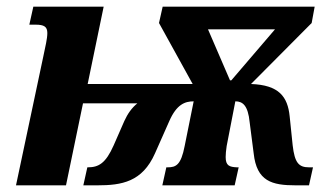

<svg xmlns="http://www.w3.org/2000/svg" viewBox="-20 -556 1005 576"><path d="M28 0H178L229 -246H392C375 -232 363 -215 353 -193L321 -120C297 -66 276 -54 243 -54H242L230 0H272C345 0 407 -10 445 -96L488 -193C510 -243 535 -252 561 -252L534 -118C523 -61 508 -54 483 -54H479L467 0H684L696 -54H691C668 -55 657 -59 657 -85C657 -94 658 -104 660 -118L686 -252C708 -252 724 -240 729 -189L741 -96C750 -12 796 0 867 0H907L919 -54H907C876 -54 864 -68 858 -120L849 -207C843 -266 817 -301 733 -304L915 -487L924 -536H468L457 -487L558 -304H243L291 -536H80L68 -482H87C112 -482 122 -476 122 -457C122 -440 116 -416 110 -387ZM670 -315 604 -468H805L674 -315Z"/></svg>

Font: Noto Serif Condensed Extra
Style: Italic
Weight: 800
Width: 3
Italic angle: -12°
Designer: Monotype Design Team
Foundry: Monotype Imaging Inc.
Version: Version 1.901